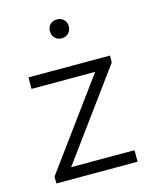

<svg xmlns="http://www.w3.org/2000/svg" viewBox="-98 -692 605 758"><g transform="rotate(-15 204.0 -312.5)"><path d="M38 -28 300 -386H40V-433H373V-405L111 -47H370V0H38ZM207 -548Q190 -548 179.5 -559Q169 -570 169 -587Q169 -604 179.5 -614.5Q190 -625 207 -625Q224 -625 235 -614.5Q246 -604 246 -587Q246 -570 235 -559Q224 -548 207 -548Z"/></g></svg>

Font: Tilda Sans Light
Style: Regular
Weight: 300
Designer: ParaType Ltd
Foundry: ParaType Ltd
Version: Version 1.009